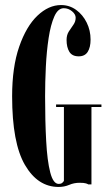

<svg xmlns="http://www.w3.org/2000/svg" viewBox="-20 -730 432 760"><path d="M212 10Q129.5 10 78.8 -77Q28 -164 28 -349Q28 -464.5 56 -545.2Q84 -626 128.2 -668Q172.5 -710 221.5 -710Q255 -710 281.5 -690.8Q308 -671.5 323.2 -640.5Q338.5 -609.5 338.5 -573.5Q338.5 -542.5 327.2 -524.8Q316 -507 291.5 -507Q265.5 -507 254.5 -525Q243.5 -543 243.5 -572Q243.5 -591.5 252.5 -605.5Q261.5 -619.5 270.5 -632Q279.5 -644.5 279.5 -660Q279.5 -673.5 265 -685.5Q250.5 -697.5 232.5 -697.5Q209.5 -697.5 195 -664.8Q180.5 -632 172.5 -579.5Q164.5 -527 161.5 -466Q158.5 -405 158.5 -349Q158.5 -250.5 162.8 -172Q167 -93.5 178.8 -47.8Q190.5 -2 212.5 -2Q221 -2 225.8 -5.8Q230.5 -9.5 233 -14V-306.5H202V-316.5H381.5V-306.5H342V0H329.5Q328 -1.5 320.5 -4Q313 -6.5 295 -6.5Q273 -6.5 253.8 1.8Q234.5 10 212 10Z"/></svg>

Font: Imbue 100pt
Style: Bold
Weight: 700
Designer: Tyler Finck
Foundry: Etcetera Type Company
Version: Version 1.102; ttfautohint (v1.8.3)